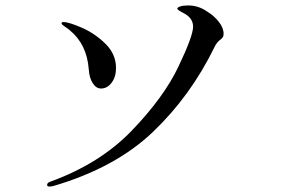

<svg xmlns="http://www.w3.org/2000/svg" viewBox="-20 -697 1040 705"><path d="M153 -18Q153 -26 165 -30Q347 -96 464 -217.5Q581 -339 635 -452Q689 -565 689 -599Q689 -632 652 -650Q631 -661 631 -665Q631 -670 642 -673.5Q653 -677 671 -677Q710 -677 743 -653Q765 -640 783 -617.5Q801 -595 801 -573Q801 -565 798.5 -561Q796 -557 790 -552Q784 -548 778 -541Q772 -534 767 -523Q680 -345 542 -213Q404 -81 176 -14Q167 -12 162 -12Q153 -12 153 -18ZM306 -442Q299 -535 236 -586Q231 -591 218.5 -599Q206 -607 206 -611Q206 -616 213 -616Q233 -616 281 -595Q329 -574 367.5 -536Q406 -498 406 -447Q406 -415 390 -393.5Q374 -372 351 -372Q333 -372 320.5 -391.5Q308 -411 306 -442Z"/></svg>

Font: Shippori Mincho B1 Medium
Style: Regular
Weight: 500
Designer: FONTDASU
Foundry: FONTDASU / Google Inc. / but / Adobe
Version: Version 3.110; ttfautohint (v1.8.3)